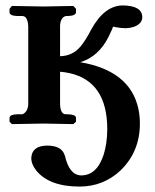

<svg xmlns="http://www.w3.org/2000/svg" viewBox="-20 -456 569 707"><path d="M378.9 -318.8Q342.8 -248 277.3 -227.5Q275.9 -227.1 274.9 -227.1Q459.5 -195.8 489.7 -54.7Q495.1 -28.8 495.1 -1Q495.1 103.5 422.9 172.4Q359.9 231 272.9 231Q162.6 231 114.3 172.9Q95.2 149.4 95.2 126Q97.2 80.6 153.8 80.1Q207 80.1 218.3 115.7Q218.8 117.2 219.2 118.2Q235.4 189 278.8 189.9Q336.9 189.9 361.8 113.3Q374.5 72.8 375 20Q375 -155.3 236.8 -186.5Q219.2 -190.4 201.2 -191.9V-71.8Q202.6 -35.6 222.2 -35.2H230Q258.8 -34.2 259.8 -22.9V-7.8L250 1Q249 1 141.1 -1L23.9 1L15.1 -7.8V-22.9Q17.1 -34.7 43.9 -35.2H63Q82.5 -44.4 84 -71.8V-357.9Q82.5 -396 63 -397H43.9Q16.1 -397.9 15.1 -410.2V-423.8L23.9 -434.1Q24.9 -434.1 141.1 -432.1L250 -434.1L259.8 -423.8V-410.2Q258.3 -397.9 230 -397H222.2Q202.1 -391.1 201.2 -359.9V-249Q247.6 -250 276.9 -285.2Q295.4 -307.6 315.9 -347.2Q364.3 -435.5 432.1 -436Q503.4 -435.1 503.9 -393.1Q503.9 -368.2 472.2 -356.9Q458.5 -352.5 442.9 -352.1Q425.8 -352.1 405.8 -356Q397.9 -357.9 396 -357.9Q396 -353.5 378.9 -318.8Z"/></svg>

Font: Linux Libertine O
Style: Bold
Weight: 700
Designer: Philipp H. Poll
Foundry: Philipp H. Poll
Version: Version 5.0.0